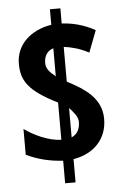

<svg xmlns="http://www.w3.org/2000/svg" viewBox="-56 -799 579 898"><g transform="rotate(-5 233.0 -350.5)"><path d="M213 -48V58H262V-51C363 -68 421 -136 421 -226C421 -325 342 -373 262 -415V-578C295 -574 336 -564 379 -541L418 -643C360 -675 309 -685 262 -688V-759H213V-686C117 -671 46 -608 46 -518C46 -441 74 -390 213 -321V-146C152 -148 84 -181 41 -212V-91C92 -66 152 -51 213 -48ZM213 -576V-444C184 -468 169 -484 169 -510C169 -543 183 -566 213 -576ZM262 -153V-291C281 -270 302 -248 302 -223C302 -190 290 -166 262 -153Z"/></g></svg>

Font: Noto Sans Gurmukhi UI ExtraCondensed
Style: Bold
Weight: 700
Width: 2
Designer: Jelle Bosma - Monotype Design Team
Foundry: Monotype Imaging Inc.
Version: Version 2.004